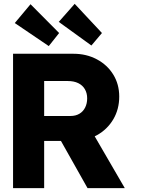

<svg xmlns="http://www.w3.org/2000/svg" viewBox="-20 -980 742 1000"><path d="M48 0V-700H363Q430 -700 484.5 -671Q539 -642 570 -591.5Q601 -541 601 -477Q601 -411 570 -358.5Q539 -306 485 -276Q431 -246 363 -246H210V0ZM436 0 258 -316 432 -341 630 0ZM210 -376H348Q374 -376 393.5 -387.5Q413 -399 423.5 -420Q434 -441 434 -468Q434 -495 422 -515.5Q410 -536 387.5 -547Q365 -558 333 -558H210ZM456 -743 286 -866 369 -960 511 -808ZM139 -958 288 -808 234 -740 57 -860Z"/></svg>

Font: Our Lexend
Style: Bold
Weight: 700
Designer: Bonnie Shaver-Troup, Thomas Jockin
Foundry: Lexend
Version: Version 1.007